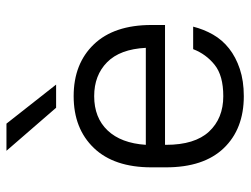

<svg xmlns="http://www.w3.org/2000/svg" viewBox="-108 -642 757 580"><g transform="rotate(-90 270.0 -351.5)"><path d="M270 7Q171 7 113 -53.5Q55 -114 55 -228V-272Q55 -385 113.5 -446Q172 -507 270 -507Q368 -507 426.5 -446Q485 -385 485 -272V-231H123V-228Q123 -141 163 -98Q203 -55 270 -55Q332 -55 364.5 -81Q397 -107 412 -146H480Q472 -114 456 -86Q440 -58 414 -37.5Q388 -17 352 -5Q316 7 270 7ZM270 -445Q205 -445 166.5 -404.5Q128 -364 123 -289H416Q412 -367 372.5 -406Q333 -445 270 -445ZM105 -710H187L305 -560H235Z"/></g></svg>

Font: PT Root UI Web
Style: Regular
Weight: 400
Designer: Vitaly Kuzmin
Foundry: ParaType Ltd.
Version: Version 1.000W